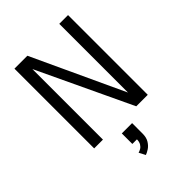

<svg xmlns="http://www.w3.org/2000/svg" viewBox="-271 -818 1192 1192"><g transform="rotate(-45 325.0 -222.0)"><path d="M87 0V-700H200.5L492.5 -71H480.5V-700H557.5V0H456.5L160.5 -627H164V0ZM285 256 263 214Q273 211.5 285 204.8Q297 198 305.8 183.8Q314.5 169.5 314.5 145.5L364.5 148Q364.5 182.5 350.2 205Q336 227.5 317.2 239.5Q298.5 251.5 285 256ZM274 148V55.5H364.5V148Z"/></g></svg>

Font: Trispace Thin Light
Style: Regular
Weight: 300
Version: Version 1.210